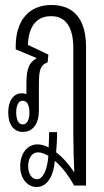

<svg xmlns="http://www.w3.org/2000/svg" viewBox="-20 -532 417 770"><path d="M127 218C166 218 194 180 200 113C229 138 255 172 277 212H325V-344C325 -454 277 -512 186 -512C96 -512 43 -450 43 -345V-334L125 -300V-297C96 -281 86 -254 86 -197V-168C86 -163 86 -158 86 -154C81 -157 74 -158 68 -158C34 -158 13 -128 13 -81C13 -32 35 -3 72 -3C112 -3 136 -36 136 -89V-192C136 -253 142 -271 171 -282L174 -313L92 -352C94 -425 127 -468 185 -467C243 -468 274 -423 274 -340V4C274 54 276 121 278 158H277C254 125 231 98 205 79C207 58 209 28 209 -2H177C177 20 176 38 175 59C159 51 145 47 130 47C90 47 61 83 61 135C61 183 89 218 127 218ZM71 -33C55 -33 45 -50 45 -81C45 -111 55 -128 71 -128C88 -128 98 -111 98 -81C98 -51 88 -33 71 -33ZM93 135C93 101 109 79 132 79C145 79 158 84 174 93C170 149 152 187 128 187C108 187 93 165 93 135Z"/></svg>

Font: Noto Sans Thai Looped UI Condensed Light
Style: Regular
Weight: 300
Width: 3
Designer: Cadson Demak Team
Foundry: Cadson Demak Co., Ltd.
Version: Version 1.000